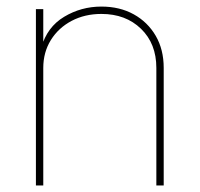

<svg xmlns="http://www.w3.org/2000/svg" viewBox="-20 -567 610 587"><path d="M112.3 -359.4V0H89.8V-539.1H112.3V-421.9H106.4Q124 -484.4 176 -515.6Q228 -546.9 290 -546.9Q346.2 -546.9 388.9 -523.2Q431.6 -499.5 456.1 -457.5Q480.5 -415.5 480.5 -359.4V0H458V-359.4Q458 -433.6 411.1 -479Q364.3 -524.4 290 -524.4Q239.3 -524.4 199 -503.2Q158.7 -481.9 135.5 -444.6Q112.3 -407.2 112.3 -359.4Z"/></svg>

Font: Inter 18pt Thin
Style: Regular
Weight: 250
Designer: Rasmus Andersson
Foundry: rsms
Version: Version 4.001;git-66647c0bb